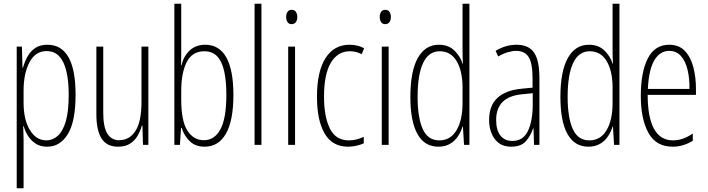

<svg xmlns="http://www.w3.org/2000/svg" viewBox="-20 -780 3813 1034"><path d="M235 -539Q387 -539 387 -270Q387 -126 345.5 -58Q304 10 234 10Q197 10 172 -6.5Q147 -23 131 -48Q115 -73 108 -100H105Q105 -88 106 -70Q107 -52 107 -29V234H70V-529H98L101 -416H104Q113 -449 129 -477Q145 -505 170.5 -522Q196 -539 235 -539ZM231 -505Q171 -505 139 -445Q107 -385 107 -291V-228Q107 -135 141 -79.5Q175 -24 230 -24Q263 -24 290.5 -48Q318 -72 334 -125.5Q350 -179 350 -270Q350 -383 321 -444Q292 -505 231 -505Z M779 -529V0H750L747 -104H744Q736 -75 721 -49Q706 -23 680.5 -6.5Q655 10 616 10Q555 10 527 -34Q499 -78 499 -165V-529H536V-174Q536 -96 558 -60.5Q580 -25 621 -25Q678 -25 710 -75.5Q742 -126 742 -233V-529Z M956 -494Q956 -477 955.5 -459.5Q955 -442 955 -428H957Q969 -478 1002 -508.5Q1035 -539 1085 -539Q1161 -539 1199 -470.5Q1237 -402 1237 -269Q1237 -131 1197 -60.5Q1157 10 1082 10Q1034 10 1004 -17.5Q974 -45 958 -91H955L949 0H919V-760H956ZM1081 -504Q1015 -504 985.5 -445.5Q956 -387 956 -290V-243Q956 -129 989 -77Q1022 -25 1078 -25Q1136 -25 1167.5 -84.5Q1199 -144 1199 -269Q1199 -386 1171 -445Q1143 -504 1081 -504Z M1388 0H1351V-760H1388Z M1551 -727Q1567 -727 1574 -715.5Q1581 -704 1581 -689Q1581 -671 1573 -660.5Q1565 -650 1550 -650Q1536 -650 1528.5 -661Q1521 -672 1521 -688Q1521 -704 1528 -715.5Q1535 -727 1551 -727ZM1569 -529V0H1532V-529Z M1855 10Q1769 10 1728 -61.5Q1687 -133 1687 -258Q1687 -395 1733 -467Q1779 -539 1862 -539Q1907 -539 1941 -520L1928 -488Q1899 -504 1864 -504Q1799 -504 1762 -442.5Q1725 -381 1725 -259Q1725 -152 1756.5 -88Q1788 -24 1859 -24Q1898 -24 1939 -43V-8Q1921 0 1898.5 5Q1876 10 1855 10Z M2055 -727Q2071 -727 2078 -715.5Q2085 -704 2085 -689Q2085 -671 2077 -660.5Q2069 -650 2054 -650Q2040 -650 2032.5 -661Q2025 -672 2025 -688Q2025 -704 2032 -715.5Q2039 -727 2055 -727ZM2073 -529V0H2036V-529Z M2341 10Q2266 10 2228 -58.5Q2190 -127 2190 -258Q2190 -396 2230 -467.5Q2270 -539 2343 -539Q2396 -539 2428 -507Q2460 -475 2471 -437H2473Q2472 -456 2471.5 -473Q2471 -490 2471 -506V-760H2508V0H2479L2473 -98H2471Q2463 -72 2447 -47Q2431 -22 2404.5 -6Q2378 10 2341 10ZM2346 -24Q2406 -24 2438.5 -78.5Q2471 -133 2471 -226V-307Q2471 -398 2439 -451Q2407 -504 2348 -504Q2289 -504 2259 -441.5Q2229 -379 2229 -258Q2229 -147 2256.5 -85.5Q2284 -24 2346 -24Z M2761 -539Q2827 -539 2856 -497Q2885 -455 2885 -359V0H2856L2853 -89H2851Q2839 -51 2813 -20.5Q2787 10 2733 10Q2691 10 2665 -10.5Q2639 -31 2626.5 -63.5Q2614 -96 2614 -133Q2614 -212 2659 -253Q2704 -294 2787 -302L2848 -308V-356Q2848 -440 2827 -473Q2806 -506 2759 -506Q2740 -506 2715.5 -499Q2691 -492 2663 -476L2649 -506Q2703 -539 2761 -539ZM2789 -272Q2652 -258 2652 -134Q2652 -79 2675 -50Q2698 -21 2739 -21Q2798 -21 2823.5 -75.5Q2849 -130 2849 -218V-278Z M3149 10Q3074 10 3036 -58.5Q2998 -127 2998 -258Q2998 -396 3038 -467.5Q3078 -539 3151 -539Q3204 -539 3236 -507Q3268 -475 3279 -437H3281Q3280 -456 3279.5 -473Q3279 -490 3279 -506V-760H3316V0H3287L3281 -98H3279Q3271 -72 3255 -47Q3239 -22 3212.5 -6Q3186 10 3149 10ZM3154 -24Q3214 -24 3246.5 -78.5Q3279 -133 3279 -226V-307Q3279 -398 3247 -451Q3215 -504 3156 -504Q3097 -504 3067 -441.5Q3037 -379 3037 -258Q3037 -147 3064.5 -85.5Q3092 -24 3154 -24Z M3584 -539Q3637 -539 3668.5 -505.5Q3700 -472 3714 -418Q3728 -364 3728 -303V-269H3468Q3468 -149 3502 -86.5Q3536 -24 3605 -24Q3658 -24 3711 -61V-22Q3689 -8 3661.5 1Q3634 10 3603 10Q3513 10 3472 -64.5Q3431 -139 3431 -264Q3431 -391 3468.5 -465Q3506 -539 3584 -539ZM3584 -506Q3534 -506 3504 -455.5Q3474 -405 3469 -301H3693Q3694 -357 3683 -403.5Q3672 -450 3647.5 -478Q3623 -506 3584 -506Z"/></svg>

Font: Noto Sans Gujarati ExtraCondensed ExtraLight
Style: Regular
Weight: 200
Width: 2
Designer: Jelle Bosma - Monotype Design Team, Universal Thirst
Foundry: Monotype Imaging Inc.
Version: Version 2.106; ttfautohint (v1.8.4.7-5d5b)